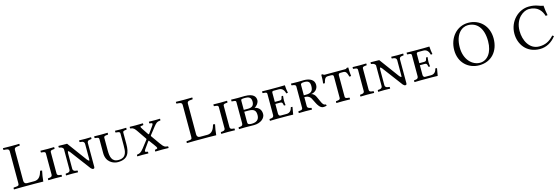

<svg xmlns="http://www.w3.org/2000/svg" viewBox="35 -1782 8513 2918"><g transform="rotate(-15 4291.5 -323.0)"><path d="M349 -39H234C205 -39 187 -58 187 -89V-574C187 -602 201 -613 242 -616L268 -618C273 -618 276 -621 276 -626V-645L274 -647C274 -647 181 -645 145 -645C106 -645 19 -647 19 -647L17 -645V-626C17 -621 21 -618 25 -618L52 -616C90 -613 106 -604 106 -574V-72C106 -37 95 -32 55 -29L25 -27C21 -27 17 -24 17 -19V0L19 2C19 2 120 0 147 0H360C387 0 479 2 479 2C483 -54 494 -113 505 -165L475 -170C455 -98 425 -39 349 -39Z M705 -400C705 -420 716 -428 747 -431L768 -433C772 -433 774 -435 774 -438V-460L773 -462C773 -462 696 -460 669 -460C638 -460 559 -462 559 -462L558 -460V-437C558 -434 561 -433 565 -433L585 -431C616 -428 628 -422 628 -400V-67C628 -48 618 -32 585 -29L565 -27C561 -27 558 -25 558 -21V0L560 2C560 2 638 0 666 0C697 0 773 2 773 2L774 0V-21C774 -25 771 -27 768 -27L747 -29C715 -32 705 -45 705 -67Z M1285 -388C1285 -410 1296 -428 1328 -431L1348 -433C1352 -433 1355 -435 1355 -438V-461L1352 -462C1352 -462 1294 -460 1263 -460C1236 -460 1168 -462 1168 -462L1166 -460V-438C1166 -435 1172 -433 1176 -433L1197 -431C1227 -428 1241 -408 1241 -388V-151C1241 -134 1240 -125 1234 -125C1229 -125 1220 -133 1206 -149L977 -460L842 -462L840 -459V-439C840 -435 846 -433 849 -433C887 -430 900 -415 910 -397V-71C910 -52 901 -32 867 -29L847 -27C843 -27 837 -25 837 -21V0L840 2C840 2 906 0 933 0C964 0 1025 2 1025 2L1026 0V-21C1026 -25 1023 -27 1019 -27L999 -29C969 -32 954 -49 954 -71V-312C954 -335 958 -347 964 -347C969 -347 978 -339 991 -323L1226 -10C1241 6 1250 12 1265 12C1277 12 1285 5 1285 -15Z M1651 10C1812 10 1846 -85 1846 -224V-400C1846 -420 1854 -427 1885 -431L1902 -433C1906 -433 1908 -435 1908 -438V-460L1906 -462C1906 -462 1851 -460 1823 -460C1793 -460 1733 -462 1733 -462L1731 -460V-438C1731 -435 1734 -433 1738 -433L1758 -431C1788 -428 1801 -422 1801 -400V-211C1801 -125 1800 -19 1668 -19C1561 -19 1547 -109 1547 -202V-400C1547 -420 1558 -428 1590 -431L1610 -433C1614 -433 1616 -435 1616 -438V-460L1614 -462C1614 -462 1539 -460 1511 -460C1480 -460 1405 -462 1405 -462L1403 -460V-438C1403 -435 1406 -433 1409 -433L1427 -431C1459 -427 1470 -422 1470 -400V-181C1470 -36 1582 10 1651 10Z M2146 -431 2163 -433C2167 -433 2171 -436 2171 -441V-459L2168 -462C2168 -462 2079 -460 2049 -460C2019 -460 1964 -462 1964 -462L1962 -459V-440C1962 -436 1970 -434 1977 -433C2015 -430 2034 -406 2064 -362L2157 -226C2160 -222 2161 -220 2161 -217C2161 -214 2160 -212 2158 -209L2068 -93C2023 -35 1998 -30 1973 -27C1963 -26 1958 -23 1958 -17V0L1961 2C1961 2 2010 0 2041 0C2076 0 2132 2 2132 2L2133 0V-19C2133 -24 2131 -26 2126 -27L2111 -29C2079 -33 2090 -53 2107 -77L2175 -173C2180 -180 2183 -184 2185 -184C2188 -184 2191 -182 2195 -176L2258 -90C2285 -53 2297 -34 2262 -29L2249 -27C2244 -26 2241 -24 2241 -19V0L2243 2C2243 2 2311 0 2354 0C2391 0 2449 2 2449 2L2451 0V-18C2451 -25 2446 -26 2436 -27C2401 -30 2386 -34 2338 -101L2241 -238C2239 -241 2238 -243 2238 -246C2238 -249 2239 -250 2241 -254L2331 -369C2372 -419 2386 -430 2427 -433C2434 -434 2440 -434 2440 -441V-460L2438 -462C2438 -462 2386 -460 2352 -460C2319 -460 2268 -462 2268 -462L2264 -459V-440C2264 -435 2268 -433 2272 -433L2289 -431C2322 -427 2310 -407 2293 -383L2223 -285C2219 -281 2216 -278 2213 -278C2209 -278 2206 -282 2202 -288L2138 -384C2109 -427 2121 -428 2146 -431Z M3070 -39H2955C2926 -39 2908 -58 2908 -89V-574C2908 -602 2922 -613 2963 -616L2989 -618C2994 -618 2997 -621 2997 -626V-645L2995 -647C2995 -647 2902 -645 2866 -645C2827 -645 2740 -647 2740 -647L2738 -645V-626C2738 -621 2742 -618 2746 -618L2773 -616C2811 -613 2827 -604 2827 -574V-72C2827 -37 2816 -32 2776 -29L2746 -27C2742 -27 2738 -24 2738 -19V0L2740 2C2740 2 2841 0 2868 0H3081C3108 0 3200 2 3200 2C3204 -54 3215 -113 3226 -165L3196 -170C3176 -98 3146 -39 3070 -39Z M3426 -400C3426 -420 3437 -428 3468 -431L3489 -433C3493 -433 3495 -435 3495 -438V-460L3494 -462C3494 -462 3417 -460 3390 -460C3359 -460 3280 -462 3280 -462L3279 -460V-437C3279 -434 3282 -433 3286 -433L3306 -431C3337 -428 3349 -422 3349 -400V-67C3349 -48 3339 -32 3306 -29L3286 -27C3282 -27 3279 -25 3279 -21V0L3281 2C3281 2 3359 0 3387 0C3418 0 3494 2 3494 2L3495 0V-21C3495 -25 3492 -27 3489 -27L3468 -29C3436 -32 3426 -45 3426 -67Z M3704 -402C3704 -426 3706 -433 3770 -433C3814 -433 3866 -424 3866 -351C3866 -291 3837 -262 3772 -262H3704ZM3704 -233H3772C3863 -233 3886 -197 3886 -132C3886 -88 3870 -27 3768 -27C3704 -27 3704 -48 3704 -72ZM3558 -21V2C3558 2 3635 0 3660 0C3690 0 3737 2 3793 2C3905 2 3972 -63 3972 -125C3972 -190 3940 -234 3870 -250C3910 -268 3942 -313 3942 -352C3942 -400 3916 -462 3771 -462C3743 -462 3660 -460 3660 -460C3660 -460 3592 -461 3558 -462V-437C3558 -435 3559 -433 3564 -433L3587 -431C3619 -428 3627 -426 3627 -402V-72C3627 -47 3618 -32 3587 -29L3564 -27C3559 -27 3558 -24 3558 -21Z M4320 0C4350 0 4409 2 4409 2L4411 0L4431 -115L4406 -118C4394 -66 4366 -34 4315 -34H4220C4202 -34 4191 -53 4191 -72V-225H4266C4292 -225 4301 -214 4305 -194L4310 -172C4310 -169 4312 -167 4317 -167H4334L4336 -169C4334 -192 4330 -213 4330 -238C4330 -262 4334 -290 4336 -312C4336 -314 4336 -315 4334 -315H4317C4313 -315 4311 -313 4311 -310L4305 -289C4301 -269 4294 -257 4266 -257H4191V-402C4191 -419 4201 -426 4220 -426H4300C4364 -426 4383 -373 4394 -336L4419 -340C4412 -378 4405 -417 4404 -460L4402 -462C4402 -462 4331 -460 4301 -460H4154C4124 -460 4046 -462 4046 -462L4045 -460V-437C4045 -436 4045 -434 4051 -433L4074 -431C4102 -429 4114 -425 4114 -402V-72C4114 -52 4105 -32 4074 -29L4051 -27C4046 -27 4045 -24 4045 -22V0L4046 2C4046 2 4115 0 4145 0Z M4790 -346C4790 -264 4753 -240 4677 -240H4643V-402C4643 -421 4652 -433 4704 -433C4768 -433 4790 -407 4790 -346ZM4568 -62C4568 -42 4557 -32 4526 -29L4505 -27C4501 -27 4499 -25 4499 -21V0L4500 2C4500 2 4576 0 4604 0C4634 0 4704 2 4704 2L4707 0V-21C4707 -25 4704 -26 4700 -27L4688 -29C4665 -33 4643 -44 4643 -66V-211H4651C4719 -211 4744 -170 4757 -139L4787 -79C4801 -50 4836 10 4884 10C4897 10 4919 9 4938 2L4932 -19C4896 -19 4881 -43 4862 -86L4828 -161C4816 -192 4788 -225 4755 -228V-229C4813 -235 4865 -277 4865 -346C4865 -425 4796 -462 4700 -462C4675 -462 4641 -460 4604 -460C4564 -460 4502 -462 4502 -462L4500 -460V-439C4500 -437 4504 -433 4508 -433C4541 -430 4568 -426 4568 -397Z M5310 -426C5353 -426 5366 -406 5386 -334L5413 -337C5406 -385 5405 -430 5405 -474H5380C5378 -468 5369 -460 5353 -460H5032C5016 -460 5007 -468 5005 -474H4980C4980 -430 4980 -384 4972 -337L4999 -334C5019 -406 5031 -426 5076 -426H5121C5150 -426 5159 -417 5159 -395V-61C5159 -41 5146 -32 5116 -29L5096 -27C5092 -27 5090 -24 5090 -21V0L5091 2C5091 2 5168 0 5196 0C5226 0 5304 2 5304 2L5306 0V-21C5306 -24 5302 -27 5299 -27L5279 -29C5248 -32 5236 -39 5236 -61V-394C5236 -417 5245 -426 5273 -426Z M5616 -400C5616 -420 5627 -428 5658 -431L5679 -433C5683 -433 5685 -435 5685 -438V-460L5684 -462C5684 -462 5607 -460 5580 -460C5549 -460 5470 -462 5470 -462L5469 -460V-437C5469 -434 5472 -433 5476 -433L5496 -431C5527 -428 5539 -422 5539 -400V-67C5539 -48 5529 -32 5496 -29L5476 -27C5472 -27 5469 -25 5469 -21V0L5471 2C5471 2 5549 0 5577 0C5608 0 5684 2 5684 2L5685 0V-21C5685 -25 5682 -27 5679 -27L5658 -29C5626 -32 5616 -45 5616 -67Z M6196 -388C6196 -410 6207 -428 6239 -431L6259 -433C6263 -433 6266 -435 6266 -438V-461L6263 -462C6263 -462 6205 -460 6174 -460C6147 -460 6079 -462 6079 -462L6077 -460V-438C6077 -435 6083 -433 6087 -433L6108 -431C6138 -428 6152 -408 6152 -388V-151C6152 -134 6151 -125 6145 -125C6140 -125 6131 -133 6117 -149L5888 -460L5753 -462L5751 -459V-439C5751 -435 5757 -433 5760 -433C5798 -430 5811 -415 5821 -397V-71C5821 -52 5812 -32 5778 -29L5758 -27C5754 -27 5748 -25 5748 -21V0L5751 2C5751 2 5817 0 5844 0C5875 0 5936 2 5936 2L5937 0V-21C5937 -25 5934 -27 5930 -27L5910 -29C5880 -32 5865 -49 5865 -71V-312C5865 -335 5869 -347 5875 -347C5880 -347 5889 -339 5902 -323L6137 -10C6152 6 6161 12 6176 12C6188 12 6196 5 6196 -15Z M6594 0C6624 0 6683 2 6683 2L6685 0L6705 -115L6680 -118C6668 -66 6640 -34 6589 -34H6494C6476 -34 6465 -53 6465 -72V-225H6540C6566 -225 6575 -214 6579 -194L6584 -172C6584 -169 6586 -167 6591 -167H6608L6610 -169C6608 -192 6604 -213 6604 -238C6604 -262 6608 -290 6610 -312C6610 -314 6610 -315 6608 -315H6591C6587 -315 6585 -313 6585 -310L6579 -289C6575 -269 6568 -257 6540 -257H6465V-402C6465 -419 6475 -426 6494 -426H6574C6638 -426 6657 -373 6668 -336L6693 -340C6686 -378 6679 -417 6678 -460L6676 -462C6676 -462 6605 -460 6575 -460H6428C6398 -460 6320 -462 6320 -462L6319 -460V-437C6319 -436 6319 -434 6325 -433L6348 -431C6376 -429 6388 -425 6388 -402V-72C6388 -52 6379 -32 6348 -29L6325 -27C6320 -27 6319 -24 6319 -22V0L6320 2C6320 2 6389 0 6419 0Z M7325 -624C7466 -624 7561 -518 7561 -310C7561 -131 7473 -24 7359 -24C7239 -24 7120 -135 7120 -327C7120 -537 7229 -624 7325 -624ZM7653 -329C7653 -527 7518 -658 7338 -658C7159 -658 7028 -506 7028 -310C7028 -113 7167 10 7339 10C7530 10 7653 -129 7653 -329Z M8294 10C8391 10 8480 -36 8548 -125L8525 -140C8454 -62 8386 -31 8293 -31C8138 -31 8063 -188 8063 -334C8063 -537 8205 -621 8284 -621C8422 -621 8480 -540 8506 -454L8536 -458C8526 -510 8518 -559 8514 -613C8457 -616 8418 -658 8295 -658C8129 -658 7976 -512 7976 -315C7976 -154 8079 10 8294 10Z"/></g></svg>

Font: Linux Libertine O C
Style: Regular
Weight: 400
Designer: Philipp H. Poll
Foundry: Philipp H. Poll
Version: Version 4.0.3